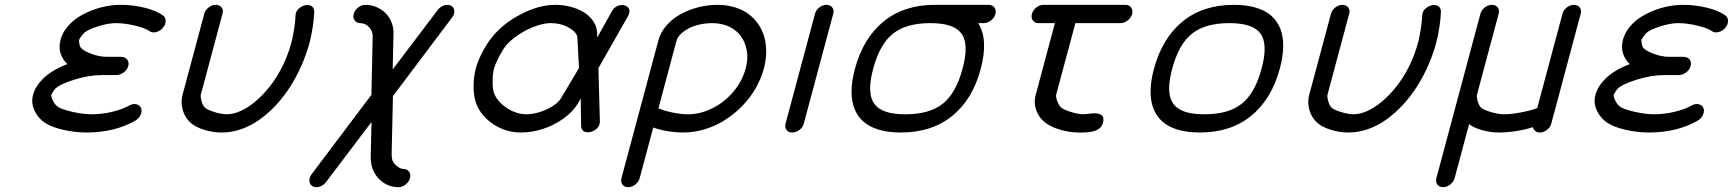

<svg xmlns="http://www.w3.org/2000/svg" viewBox="-20 -559 7310 810"><path d="M264.4 -288.6Q244.4 -307.4 235.7 -333.5Q227.1 -359.6 235.4 -390.9Q242.9 -419.2 262.6 -443.7Q282.2 -468.3 308.5 -485.4Q334.7 -502.4 365.8 -514.6Q397 -526.9 428.5 -532.7Q460 -538.6 489.5 -538.6Q541 -538.6 590.3 -526.4Q639.6 -514.2 667.7 -493.7Q679.2 -485.4 678.8 -469.8Q678.5 -454.3 666.5 -440.9Q654.5 -427.2 638.1 -423.5Q621.6 -419.7 610.1 -428Q593.8 -440.2 549.9 -450.8Q506.1 -461.4 468.8 -461.4Q436.5 -461.4 394.7 -448.2Q352.8 -435.1 336.2 -421.4Q331.1 -417.2 322.6 -405.4Q314.2 -393.6 313.5 -390.4Q312.7 -387.2 314.7 -375.4Q316.7 -363.5 319.6 -359.4Q329.1 -345.7 363.8 -332.5Q398.4 -319.3 430.7 -319.3H490.2Q507.6 -319.3 516.5 -308Q525.4 -296.6 521.2 -280.8Q517.1 -264.9 502.1 -253.5Q487.1 -242.2 469.7 -242.2H410.2Q354.7 -242.2 293.7 -223Q232.7 -203.9 212.6 -184.3Q209.7 -181.4 203.5 -171.5Q197.3 -161.6 196.5 -159.7Q194.8 -152.1 203.4 -134.2Q211.9 -116.2 226.6 -106.7Q245.4 -95.9 288.8 -86.4Q332.3 -76.9 365.7 -76.9Q409.9 -76.9 452.9 -87.2Q495.8 -97.4 524.4 -113.5Q540 -122.3 554.8 -119.3Q569.6 -116.2 575 -103Q580.3 -89.8 573 -74.1Q565.7 -58.3 550 -49.6Q462.6 0 345.2 0Q296.9 0 247.3 -11.2Q197.8 -22.5 169.9 -40.8Q140.6 -60.3 125.5 -92.5Q110.4 -124.8 119.4 -158.7Q128.9 -194.3 160.9 -226.3Q198 -263.4 264.4 -288.6Z M1209.7 -380.9Q1215.8 -404.1 1221.1 -438.1Q1226.3 -472.2 1226.8 -493.2Q1227.3 -514.6 1247.3 -528.1Q1264.6 -539.8 1282.7 -537.4Q1300.8 -534.7 1304.7 -518.3Q1305.9 -513.9 1305.7 -508.5Q1304.9 -481.4 1299.3 -444.8Q1293.7 -408.2 1285.9 -378.9Q1272.9 -330.6 1252.3 -283.7Q1231.7 -236.8 1205.1 -194.7Q1178.5 -152.6 1145.5 -116.9Q1112.5 -81.3 1076.4 -55.3Q1040.3 -29.3 999 -14.6Q957.8 0 916.3 0Q877.2 0 839.7 -11.8Q802.2 -23.7 781.2 -43.5Q759.8 -64 750.7 -95.7Q741.7 -127.4 750 -158.7L842 -501.5Q845.9 -516.6 860.2 -527.6Q874.5 -538.6 890.4 -538.6Q906 -538.6 914.6 -527.8Q923.1 -517.1 918.9 -502L827.6 -161.1Q825 -151.1 830.3 -132.1Q835.7 -113 845 -104.5Q855.5 -95.2 885.3 -86.1Q915 -76.9 936.8 -76.9Q963.9 -76.9 995 -90.7Q1026.1 -104.5 1057.9 -131.3Q1089.6 -158.2 1118.4 -194.5Q1147.2 -230.7 1171.4 -279.2Q1195.6 -327.6 1209.7 -380.9Z M1681.6 153.8Q1697.3 153.8 1705.6 165.2Q1713.9 176.5 1709.7 192.4Q1705.6 208 1691.2 219.4Q1676.8 230.7 1660.9 230.7Q1627.2 230.7 1599.9 213.1Q1572.5 195.6 1557.9 166.7Q1543.2 137.9 1543.9 104.5L1547.4 -44.4L1356 208.3Q1345.5 222.7 1329 228.3Q1312.5 233.9 1299.8 227.3Q1287.1 220.7 1285.4 205.8Q1283.7 190.9 1294.2 176.5L1546.9 -158.9L1552.2 -404.5Q1553.2 -427.5 1537 -444.5Q1520.8 -461.4 1500.2 -461.4Q1484.6 -461.4 1476.3 -472.8Q1468 -484.1 1472.2 -500Q1476.3 -515.9 1490.8 -527.2Q1505.4 -538.6 1521 -538.6Q1545.9 -538.6 1568.4 -529.1Q1590.8 -519.5 1606.7 -503.4Q1622.6 -487.3 1631.6 -465.1Q1640.6 -442.9 1640.1 -418.5L1636.7 -266.1L1825.9 -515.9Q1836.4 -530.3 1852.9 -536Q1869.4 -541.7 1882.1 -535.2Q1894.8 -529.1 1896.5 -514.5Q1898.2 -500 1887.9 -486.1L1637.7 -153.6L1632.3 88.4Q1632.1 92 1632.7 100.5Q1633.3 108.9 1634 111.8Q1637.5 127.7 1653.3 140.7Q1669.2 153.8 1681.6 153.8Z M2062.5 -171.4Q2069.6 -146.7 2091.8 -124.6Q2114 -102.5 2143.1 -89.7Q2172.1 -76.9 2199 -76.9Q2228.8 -76.9 2260.4 -87.4Q2292 -97.9 2314.6 -113.3Q2337.2 -128.7 2346.2 -143.8L2422.6 -272L2415.8 -400.6Q2414.8 -421.1 2381.6 -441.3Q2348.4 -461.4 2302 -461.4Q2275.1 -461.4 2239.3 -448.6Q2203.4 -435.8 2169.3 -413.7Q2135.3 -391.6 2114.7 -366.9Q2101.3 -350.3 2085.2 -319.5Q2069.1 -288.6 2064 -269.3Q2058.8 -250 2058.3 -218.9Q2057.9 -187.7 2062.5 -171.4ZM2499.5 -400.4 2560.8 -510.5Q2573.2 -533 2595.9 -537.1Q2614.5 -540.5 2626.7 -530Q2640.4 -518.1 2633.1 -498.8Q2631.8 -495.1 2629.6 -491.2L2504.6 -271.7L2510.7 -47.1Q2511.2 -26.1 2491.7 -11.7Q2474.6 0.7 2456.1 -1Q2437.3 -2.7 2432.9 -19.5Q2431.6 -23.4 2431.6 -28.1L2429.9 -143.8L2420.2 -126.5Q2398.9 -89.1 2358.5 -59.8Q2318.1 -30.5 2271 -15.3Q2223.9 0 2178.5 0Q2109.9 0 2055.1 -39.2Q2000.2 -78.4 1984.6 -136.2Q1977.3 -163.8 1978 -200.8Q1978.8 -237.8 1987.1 -269.3Q1995.4 -300.8 2014.5 -337.8Q2033.7 -374.8 2055.9 -402.3Q2102.3 -460.2 2178.2 -499.4Q2254.2 -538.6 2322.8 -538.6Q2356.4 -538.6 2387.8 -530.3Q2419.2 -522 2443.7 -506.8Q2468.3 -491.7 2483.4 -468.6Q2498.5 -445.6 2499.3 -418Z M3202.4 -269.3Q3190.9 -226.3 3167.5 -185.8Q3144 -145.3 3111.2 -111.8Q3078.4 -78.4 3039.3 -53.2Q3000.2 -28.1 2954.5 -14Q2908.7 0 2862.1 0Q2830.1 0 2795.9 -5.7Q2761.7 -11.5 2735.8 -21L2678.7 192.4Q2674.6 208 2660.2 219.4Q2645.8 230.7 2629.9 230.7Q2614.3 230.7 2606 219.5Q2597.7 208.3 2601.8 192.4L2672.1 -70.1Q2672.9 -73.5 2673.6 -75.4L2757.8 -389.4Q2766.8 -423.1 2791.9 -451.7Q2816.9 -480.2 2851 -499Q2885 -517.8 2925.4 -528.2Q2965.8 -538.6 3006.3 -538.6Q3045.2 -538.6 3078.5 -528.7Q3111.8 -518.8 3136.4 -501Q3160.9 -483.2 3178.3 -458.1Q3195.8 -433.1 3204.2 -403.4Q3212.6 -373.8 3212.3 -339.5Q3211.9 -305.2 3202.4 -269.3ZM3125.5 -269.3Q3137 -310.5 3130.6 -345.7Q3124.3 -380.9 3105.5 -406.6Q3086.7 -432.4 3055.4 -446.9Q3024.2 -461.4 2985.6 -461.4Q2954.3 -461.4 2926.5 -454.3Q2898.7 -447.3 2880 -436.3Q2861.3 -425.3 2849.5 -412.8Q2837.6 -400.4 2834.5 -388.9L2757.8 -102.3Q2778.6 -92.3 2815.6 -84.6Q2852.5 -76.9 2882.6 -76.9Q2934.1 -76.9 2984.6 -101.8Q3035.2 -126.7 3073.1 -171.1Q3111.1 -215.6 3125.5 -269.3Z M3418.5 -501.5Q3422.4 -516.6 3436.6 -527.6Q3450.9 -538.6 3466.8 -538.6Q3482.4 -538.6 3491 -527.6Q3499.5 -516.6 3495.4 -501.5L3370.8 -36.9Q3366.9 -21.7 3352.7 -10.9Q3338.4 0 3322.5 0Q3306.6 0 3298.3 -10.9Q3290 -21.7 3293.9 -36.9Z M4130.6 -461.4H4106.9Q4150.6 -391.6 4117.2 -267.3Q4083 -139.4 3996.9 -69.7Q3910.9 0 3780 0Q3727.3 0 3687.6 -11.8Q3647.9 -23.7 3622.4 -46.1Q3596.9 -68.6 3584.4 -101.4Q3571.8 -134.3 3572.5 -176.4Q3573.2 -218.5 3586.9 -269.3Q3621.6 -397.9 3707.5 -468.3Q3793.5 -538.6 3924.3 -538.6H4151.4Q4167 -538.6 4175.3 -527.2Q4183.6 -515.9 4179.4 -500Q4175.3 -484.1 4160.8 -472.8Q4146.2 -461.4 4130.6 -461.4ZM3903.8 -461.4Q3803.5 -461.4 3747.4 -417.1Q3691.4 -372.8 3663.8 -269.3Q3652.6 -227.3 3651.1 -195.9Q3649.7 -164.6 3657.7 -141.7Q3665.8 -118.9 3684.6 -104.6Q3703.4 -90.3 3731.9 -83.6Q3760.5 -76.9 3800.8 -76.9Q3901.1 -76.9 3957.2 -121.3Q4013.2 -165.8 4040.8 -269.3Q4052 -311.3 4053.5 -342.7Q4054.9 -374 4046.9 -396.9Q4038.8 -419.7 4020 -433.8Q4001.2 -448 3972.7 -454.7Q3944.1 -461.4 3903.8 -461.4Z M4458.3 -104.2Q4470 -95 4500.4 -85.9Q4530.8 -76.9 4550.5 -76.9Q4554.7 -76.9 4562.7 -77.9Q4570.8 -78.9 4578.4 -79.7Q4585.9 -80.6 4595.1 -80.9Q4604.2 -81.3 4611.5 -79.8Q4618.7 -78.4 4624.5 -75.2Q4630.4 -72 4633.2 -65.2Q4636 -58.3 4634.8 -48.3Q4633.5 -38.1 4629 -30Q4624.5 -22 4617.8 -17.1Q4611.1 -12.2 4602.8 -8.5Q4594.5 -4.9 4585.4 -3.4Q4576.4 -2 4567.4 -0.9Q4558.3 0.2 4550.3 0Q4542.2 -0.2 4535.6 0Q4531.7 0 4530 0Q4492.2 0 4452.3 -11.8Q4412.4 -23.7 4387.7 -43.2Q4362.3 -63.2 4351.4 -94.6Q4340.6 -126 4349.1 -157.5L4430.4 -461.4H4361.3Q4345.7 -461.4 4337.4 -472.8Q4329.1 -484.1 4333.3 -500Q4337.4 -515.9 4351.8 -527.2Q4366.2 -538.6 4381.8 -538.6H4728Q4743.7 -538.6 4752 -527.2Q4760.3 -515.9 4756.1 -500Q4752 -484.1 4737.5 -472.8Q4723.1 -461.4 4707.5 -461.4H4516.8L4436 -160.4Q4433.6 -150.9 4440.4 -132Q4447.3 -113 4458.3 -104.2Z M5165.3 -461.4Q5064.9 -461.4 5008.9 -417.1Q4952.9 -372.8 4925.3 -269.3Q4914.1 -227.3 4912.6 -195.9Q4911.1 -164.6 4919.2 -141.7Q4927.2 -118.9 4946 -104.6Q4964.8 -90.3 4993.4 -83.6Q5022 -76.9 5062.3 -76.9Q5162.6 -76.9 5218.6 -121.3Q5274.7 -165.8 5302.2 -269.3Q5313.5 -311.3 5314.9 -342.7Q5316.4 -374 5308.3 -396.9Q5300.3 -419.7 5281.5 -433.8Q5262.7 -448 5234.1 -454.7Q5205.6 -461.4 5165.3 -461.4ZM5041.5 0Q4988.8 0 4949.1 -11.8Q4909.4 -23.7 4883.9 -46.1Q4858.4 -68.6 4845.8 -101.4Q4833.3 -134.3 4834 -176.4Q4834.7 -218.5 4848.4 -269.3Q4883.1 -397.9 4969 -468.3Q5054.9 -538.6 5185.8 -538.6Q5238.5 -538.6 5278.2 -526.7Q5317.9 -514.9 5343.4 -492.4Q5368.9 -470 5381.6 -437.1Q5394.3 -404.3 5393.6 -362.2Q5392.8 -320.1 5379.2 -269.3Q5344.5 -140.6 5258.4 -70.3Q5172.4 0 5041.5 0Z M5962.9 -380.9Q5969 -404.1 5974.2 -438.1Q5979.5 -472.2 5980 -493.2Q5980.5 -514.6 6000.5 -528.1Q6017.8 -539.8 6035.9 -537.4Q6054 -534.7 6057.9 -518.3Q6059.1 -513.9 6058.8 -508.5Q6058.1 -481.4 6052.5 -444.8Q6046.9 -408.2 6039.1 -378.9Q6026.1 -330.6 6005.5 -283.7Q5984.9 -236.8 5958.3 -194.7Q5931.6 -152.6 5898.7 -116.9Q5865.7 -81.3 5829.6 -55.3Q5793.5 -29.3 5752.2 -14.6Q5710.9 0 5669.4 0Q5630.4 0 5592.9 -11.8Q5555.4 -23.7 5534.4 -43.5Q5512.9 -64 5503.9 -95.7Q5494.9 -127.4 5503.2 -158.7L5595.2 -501.5Q5599.1 -516.6 5613.4 -527.6Q5627.7 -538.6 5643.6 -538.6Q5659.2 -538.6 5667.7 -527.8Q5676.3 -517.1 5672.1 -502L5580.8 -161.1Q5578.1 -151.1 5583.5 -132.1Q5588.9 -113 5598.1 -104.5Q5608.6 -95.2 5638.4 -86.1Q5668.2 -76.9 5689.9 -76.9Q5717 -76.9 5748.2 -90.7Q5779.3 -104.5 5811 -131.3Q5842.8 -158.2 5871.6 -194.5Q5900.4 -230.7 5924.6 -279.2Q5948.7 -327.6 5962.9 -380.9Z M6447 -22.5Q6414.6 -12 6376.1 -6Q6337.6 0 6302.7 0Q6267.8 0 6233.5 -9.6Q6199.2 -19.3 6177.7 -35.2L6116.7 192.4Q6112.5 208 6098.1 219.4Q6083.7 230.7 6067.9 230.7Q6052.2 230.7 6043.9 219.5Q6035.6 208.3 6039.8 192.4L6225.6 -501.2Q6229.5 -516.6 6243.9 -527.6Q6258.3 -538.6 6274.2 -538.6Q6289.8 -538.6 6298.3 -527.8Q6306.9 -517.1 6302.7 -502L6211.4 -161.1Q6208.7 -151.1 6214.1 -132.1Q6219.5 -113 6228.8 -104.5Q6239.5 -95.2 6270.3 -86.1Q6301 -76.9 6323.5 -76.9Q6354.5 -76.9 6396.5 -84.8Q6438.5 -92.8 6465.1 -103L6572 -502Q6576.2 -517.1 6590.3 -527.8Q6604.5 -538.6 6620.1 -538.6Q6635.7 -538.6 6644.3 -527.6Q6652.8 -516.6 6648.7 -501.5L6535.9 -79.8L6534.9 -76.9L6524.2 -36.9Q6520.3 -21.7 6506 -10.9Q6491.7 0 6475.8 0Q6464.4 0 6456.7 -6.5Q6449 -12.9 6447 -22.5Z M6855.7 -288.6Q6835.7 -307.4 6827 -333.5Q6818.4 -359.6 6826.7 -390.9Q6834.2 -419.2 6853.9 -443.7Q6873.5 -468.3 6899.8 -485.4Q6926 -502.4 6957.2 -514.6Q6988.3 -526.9 7019.8 -532.7Q7051.3 -538.6 7080.8 -538.6Q7132.3 -538.6 7181.6 -526.4Q7231 -514.2 7259 -493.7Q7270.5 -485.4 7270.1 -469.8Q7269.8 -454.3 7257.8 -440.9Q7245.8 -427.2 7229.4 -423.5Q7212.9 -419.7 7201.4 -428Q7185.1 -440.2 7141.2 -450.8Q7097.4 -461.4 7060.1 -461.4Q7027.8 -461.4 6986 -448.2Q6944.1 -435.1 6927.5 -421.4Q6922.4 -417.2 6913.9 -405.4Q6905.5 -393.6 6904.8 -390.4Q6904.1 -387.2 6906 -375.4Q6908 -363.5 6910.9 -359.4Q6920.4 -345.7 6955.1 -332.5Q6989.7 -319.3 7022 -319.3H7081.5Q7098.9 -319.3 7107.8 -308Q7116.7 -296.6 7112.5 -280.8Q7108.4 -264.9 7093.4 -253.5Q7078.4 -242.2 7061 -242.2H7001.5Q6946 -242.2 6885 -223Q6824 -203.9 6804 -184.3Q6801 -181.4 6794.8 -171.5Q6788.6 -161.6 6787.8 -159.7Q6786.1 -152.1 6794.7 -134.2Q6803.2 -116.2 6817.9 -106.7Q6836.7 -95.9 6880.1 -86.4Q6923.6 -76.9 6957 -76.9Q7001.2 -76.9 7044.2 -87.2Q7087.2 -97.4 7115.7 -113.5Q7131.3 -122.3 7146.1 -119.3Q7160.9 -116.2 7166.3 -103Q7171.6 -89.8 7164.3 -74.1Q7157 -58.3 7141.4 -49.6Q7054 0 6936.5 0Q6888.2 0 6838.6 -11.2Q6789.1 -22.5 6761.2 -40.8Q6731.9 -60.3 6716.8 -92.5Q6701.7 -124.8 6710.7 -158.7Q6720.2 -194.3 6752.2 -226.3Q6789.3 -263.4 6855.7 -288.6Z"/></svg>

Font: Tecnico
Style: GruesoInclinado
Weight: 700
Italic angle: -15°
Version: Version 1.3